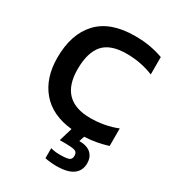

<svg xmlns="http://www.w3.org/2000/svg" viewBox="-211 -771 1021 1129"><g transform="rotate(30 300.0 -207.0)"><path d="M348 240Q331 240 307 237.5Q283 235 272 232V164Q301 172 333 172Q377 172 395 165.5Q413 159 413 135Q413 109 392 103.5Q371 98 336 98H292L319 7Q182 -7 109.5 -92.5Q37 -178 37 -316Q37 -476 120.5 -565Q204 -654 370 -654Q428 -654 474.5 -645.5Q521 -637 562 -622V-504Q477 -539 380 -539Q270 -539 222 -484Q174 -429 174 -316Q174 -104 382 -104Q429 -104 475 -112.5Q521 -121 563 -138V-19Q528 -8 489.5 -0.5Q451 7 406 9L394 45Q447 45 473.5 69.5Q500 94 500 136Q500 185 463.5 212.5Q427 240 348 240Z"/></g></svg>

Font: Kanit Medium
Style: Regular
Weight: 500
Designer: Katatrad Team
Foundry: CadsonDemak
Version: Version 2.000; ttfautohint (v1.8.3)